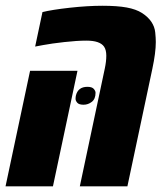

<svg xmlns="http://www.w3.org/2000/svg" viewBox="-43 -660 582 680"><path d="M508.8 -511.2Q508.8 -473.6 496.6 -416.5L408.2 0H239.7L328.1 -417Q333.5 -442.4 333.5 -462.6Q333.5 -482.9 325.7 -494.6Q311 -516.1 263.2 -516.1Q230 -516.1 184.6 -511Q139.2 -505.9 110.4 -500.5L81.5 -495.1L107.4 -617.2Q140.6 -625.5 204.1 -632.6Q267.6 -639.6 319.8 -639.6Q372.1 -639.6 405.5 -633.5Q439 -627.4 460.2 -613.8Q481.4 -600.1 493.2 -582.5Q504.9 -564.9 506.8 -544.9Q508.8 -524.9 508.8 -511.2ZM-23.4 0 63.5 -409.2H231.4L144.5 0ZM266.6 -352.5Q282.7 -352.5 289.1 -345.2Q295.4 -337.9 295.4 -331.5Q295.4 -309.6 282.2 -299.3Q269 -289.1 252.9 -289.1Q236.8 -289.1 230.7 -296.1Q224.6 -303.2 224.6 -309.6Q224.6 -315.9 225.6 -320.8Q232.9 -352.5 266.6 -352.5Z"/></svg>

Font: Open Sans Hebrew Condensed Extra Bold
Style: Italic
Weight: 800
Width: 3
Italic angle: -12°
Foundry: Ascender Corporation, Yanek Iontef
Version: Version 2.001;PS 002.001;hotconv 1.0.70;makeotf.lib2.5.58329